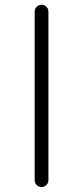

<svg xmlns="http://www.w3.org/2000/svg" viewBox="-20 -793 335 792"><path d="M123 -49.8V-745.1Q123 -756.8 131.3 -765.1Q139.6 -773.4 151.4 -773.4Q163.1 -773.4 171.4 -765.1Q179.7 -756.8 179.7 -745.1V-49.8Q179.7 -38.1 171.4 -29.8Q163.1 -21.5 151.4 -21.5Q139.6 -21.5 131.3 -29.8Q123 -38.1 123 -49.8Z"/></svg>

Font: Gen Jyuu Gothic P Light
Style: Regular
Weight: 200
Designer: [Source Han Sans]
Ryoko NISHIZUKA  (kana & ideographs); Paul D. Hunt (Latin, Greek & Cyrillic); Wenlong ZHANG  (bopomofo
Version: Version 1.002.20150607